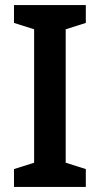

<svg xmlns="http://www.w3.org/2000/svg" viewBox="-20 -734 393 754"><path d="M317 0H35V-70L114 -95V-619L35 -644V-714H317V-644L238 -619V-95L317 -70Z"/></svg>

Font: Noto Sans Hebrew SemiCondensed SemiBold
Style: Regular
Weight: 600
Width: 4
Designer: Monotype Design Team
Foundry: Monotype Imaging Inc.
Version: Version 2.004; ttfautohint (v1.8.4.7-5d5b)